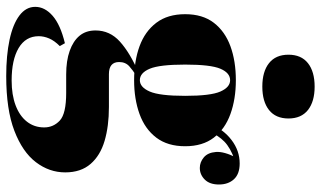

<svg xmlns="http://www.w3.org/2000/svg" viewBox="-222 -596 1007 602"><g transform="rotate(90 281.0 -295.5)"><path d="M219 188Q154 188 105 177.5Q56 167 29 146.5Q2 126 2 97Q2 67 30 42.5Q58 18 116 4L125 20Q108 37 101 53.5Q94 70 94 86Q94 127 131 149Q168 171 233 171Q278 171 311 158.5Q344 146 362 123Q380 100 380 69Q380 40 358.5 20Q337 0 272 0H214Q171 0 140 -11Q109 -22 92.5 -42Q76 -62 76 -92Q76 -137 111 -168.5Q146 -200 208 -227L217 -219Q202 -210 188.5 -198Q175 -186 175 -166Q175 -134 213 -134H316Q376 -134 422 -120.5Q468 -107 494.5 -76.5Q521 -46 521 3Q521 53 489 95Q457 137 390.5 162.5Q324 188 219 188ZM232 -213Q172 -213 125.5 -230Q79 -247 52 -282.5Q25 -318 25 -373Q25 -428 52 -463Q79 -498 125.5 -515Q172 -532 232 -532Q291 -532 338 -515Q385 -498 412 -463Q439 -428 439 -373Q439 -318 412 -282.5Q385 -247 338 -230Q291 -213 232 -213ZM232 -231Q254 -231 267.5 -262Q281 -293 281 -373Q281 -453 267.5 -483.5Q254 -514 232 -514Q209 -514 196 -483.5Q183 -453 183 -373Q183 -293 196 -262Q209 -231 232 -231ZM391 -445 370 -452Q386 -493 419.5 -518.5Q453 -544 493 -544Q526 -544 542.5 -526Q559 -508 559 -479Q559 -450 543.5 -434.5Q528 -419 507 -419Q489 -419 474 -431.5Q459 -444 457 -469.5Q455 -495 475 -534L481 -528Q444 -515 424.5 -496Q405 -477 391 -445ZM252 -779Q299 -779 325.5 -758Q352 -737 352 -697Q352 -657 325.5 -636Q299 -615 252 -615Q205 -615 178.5 -636Q152 -657 152 -697Q152 -737 178.5 -758Q205 -779 252 -779Z"/></g></svg>

Font: Playfair Display ExtraBold
Style: Regular
Weight: 800
Designer: Claus Eggers Sørensen
Foundry: Claus Eggers Sørensen
Version: Version 1.203